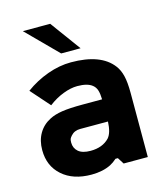

<svg xmlns="http://www.w3.org/2000/svg" viewBox="-115 -855 827 956"><g transform="rotate(-15 298.5 -377.5)"><path d="M348.1 -609.9H248L92.3 -766.6H233.4ZM497.6 -474.6Q514.6 -452.6 522.9 -419.4Q531.2 -386.2 531.2 -330.1V0H406.7L385.7 -33.2H373.5Q356 -17.6 338.9 -8.8Q296.9 12.2 238.8 12.2Q144.5 12.2 88.4 -37.4Q32.2 -86.9 32.2 -168.9Q32.2 -218.3 53.5 -254.6Q74.7 -291 114.3 -311Q139.6 -324.2 178 -330.3Q216.3 -336.4 285.6 -336.4H385.7Q384.8 -366.2 379.2 -383.8Q373.5 -401.4 359.9 -412.1Q335.4 -432.1 283.2 -432.1Q249 -432.1 209.2 -416.7Q169.4 -401.4 133.3 -373.5L46.9 -471.2Q100.1 -510.3 161.9 -532.5Q223.6 -554.7 283.2 -554.7Q437 -554.7 497.6 -474.6ZM361.3 -140.1Q382.8 -164.1 385.3 -222.2H242.2Q211.9 -222.2 194.3 -202.1Q186 -192.9 183.6 -186.8Q181.2 -180.7 181.2 -168Q181.2 -139.2 201.9 -121.3Q222.7 -103.5 264.6 -103.5Q326.2 -103.5 361.3 -140.1Z"/></g></svg>

Font: Acari Sans Neue Black
Style: Regular
Weight: 900
Designer: Alfredo Marco Pradil
Foundry: Alfredo Marco Pradil
Version: Version 1.045;June 16, 2019;FontCreator 11.5.0.2425 64-bit; 